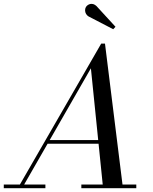

<svg xmlns="http://www.w3.org/2000/svg" viewBox="-65 -995 810 1015"><path d="M29 0 470 -764.5H490L585 0H480L415.5 -634L51.5 0ZM-45 0V-19.5H175V0ZM365 0V-19.5H655.5V0ZM182 -235V-254.5H514.5V-235ZM533.5 -840.5 402.5 -908.5Q394.5 -913.5 389.8 -921.8Q385 -930 384.8 -939.8Q384.5 -949.5 389 -957.5Q392.5 -963.5 398.8 -968Q405 -972.5 412.8 -974Q420.5 -975.5 428.8 -973Q437 -970.5 445 -963L545.5 -853.5Z"/></svg>

Font: Bodoni Moda
Style: Italic
Weight: 400
Italic angle: -13°
Designer: Owen Earl
Foundry: indestructible type
Version: Version 2.005